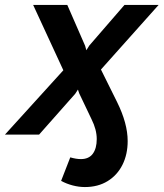

<svg xmlns="http://www.w3.org/2000/svg" viewBox="-80 -544 661 776"><path d="M263 212Q239 212 214 205.5Q189 199 167 187L204 92Q228 99 247 99Q279 99 295 77.5Q311 56 311 18Q311 -20 290 -62L240 -167L235 -182L224 -165L78 0H-60L176 -260L54 -524H192L264 -359L269 -341L281 -360L423 -524H561L328 -263L393 -132Q436 -45 436 26Q436 80 415 122Q394 164 355 188Q316 212 263 212Z"/></svg>

Font: Raleway
Style: Bold Italic
Weight: 700
Italic angle: -12°
Designer: Matt McInerney, Pablo Impallari, Rodrigo Fuenzalida
Foundry: Matt McInerney, Pablo Impallari, Rodrigo Fuenzalida
Version: Version 4.101;RELEASE